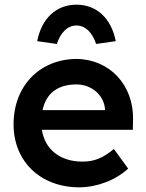

<svg xmlns="http://www.w3.org/2000/svg" viewBox="-20 -791 626 821"><path d="M319 10C393 10 474 -20 528 -70L467 -154C419 -114 382 -100 332 -100C237 -100 172 -152 159 -236H548L549 -279C552 -429 447 -538 307 -539C150 -538 38 -424 38 -259C38 -102 152 10 319 10ZM139 -615 223 -603C239 -652 269 -682 307 -682C345 -682 375 -652 391 -603L475 -615C456 -712 394 -771 307 -771C220 -771 158 -712 139 -615ZM162 -320C177 -392 227 -430 307 -430C371 -430 424 -385 429 -325V-320Z"/></svg>

Font: Easer Grotesk Medium
Style: Regular
Weight: 500
Designer: Boardeaser, Bonnie Shaver-Troup, Thomas Jockin
Foundry: Lexend
Version: Version 1.001;Glyphs 3.1.2 (3151)